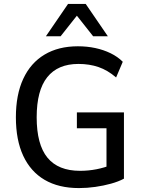

<svg xmlns="http://www.w3.org/2000/svg" viewBox="-20 -950 729 979"><path d="M383 9Q279 9 207.5 -33Q136 -75 98.5 -155.5Q61 -236 61 -352Q61 -467 98.5 -548Q136 -629 207 -671.5Q278 -714 377 -714Q424 -714 466 -705Q508 -696 544 -678.5Q580 -661 606 -635L572 -555Q529 -592 482.5 -608Q436 -624 380 -624Q275 -624 221 -556.5Q167 -489 167 -352Q167 -213 222 -146Q277 -79 388 -79Q431 -79 472 -87Q513 -95 550 -110L523 -64V-296H372V-377H612V-39Q584 -24 546 -13.5Q508 -3 466 3Q424 9 383 9ZM214 -765 327 -930H417L530 -765H455L372 -870L289 -765Z"/></svg>

Font: Nunito Sans 10pt SemiCondensed SemiBold
Style: Regular
Weight: 600
Width: 4
Designer: Vernon Adams
Foundry: Vernon Adams
Version: Version 3.101;gftools[0.9.27]